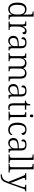

<svg xmlns="http://www.w3.org/2000/svg" viewBox="2372 -3172 1040 5825"><g transform="rotate(90 2892.5 -260.0)"><path d="M261 10C344 10 390 -34 420 -100H423L431 0H576V-32H565C508 -32 485 -39 485 -103V-760H330V-728H346C397 -728 421 -721 421 -655V-557C421 -526 423 -485 425 -450H420C392 -508 340 -545 258 -545C127 -545 60 -452 60 -267C60 -81 133 10 261 10ZM268 -36C176 -35 126 -114 126 -265C126 -415 166 -498 268 -498C385 -498 422 -418 422 -266C422 -118 378 -37 268 -36Z M634 0H891V-32H860C809 -32 785 -38 785 -104V-274C785 -372 824 -498 900 -498C942 -498 960 -477 960 -421C1003 -421 1020 -443 1020 -474C1020 -517 986 -545 923 -545C840 -545 810 -490 785 -431H781L770 -536H632V-504H641C699 -504 721 -497 721 -433V-107C721 -39 698 -32 646 -32H634Z M1216 10C1306 10 1348 -44 1381 -94H1386L1398 0H1510V-32H1506C1457 -32 1445 -48 1445 -112V-379C1445 -491 1393 -544 1273 -544C1167 -544 1110 -502 1110 -446C1110 -406 1129 -391 1166 -391C1166 -460 1184 -506 1271 -506C1367 -506 1381 -450 1381 -372V-310L1298 -307C1142 -301 1068 -254 1068 -148C1068 -40 1132 10 1216 10ZM1231 -35C1163 -35 1133 -80 1133 -145C1133 -224 1175 -269 1307 -274L1381 -277V-181C1381 -105 1319 -35 1231 -35Z M1590 0H1839V-32H1828C1771 -32 1748 -38 1748 -102V-326C1748 -417 1786 -498 1879 -498C1964 -498 1995 -446 1995 -354V0H2144V-32H2136C2078 -32 2059 -39 2059 -105V-340C2059 -427 2094 -498 2188 -498C2271 -498 2302 -446 2302 -354V0H2449V-32H2443C2386 -32 2366 -39 2366 -105V-355C2366 -483 2312 -544 2207 -544C2133 -544 2081 -514 2050 -449H2044C2024 -510 1978 -544 1901 -544C1836 -544 1784 -521 1750 -450H1745L1737 -536H1602V-504H1612C1663 -504 1684 -497 1684 -433V-105C1684 -39 1665 -32 1607 -32H1590Z M2678 10C2768 10 2810 -44 2843 -94H2848L2860 0H2972V-32H2968C2919 -32 2907 -48 2907 -112V-379C2907 -491 2855 -544 2735 -544C2629 -544 2572 -502 2572 -446C2572 -406 2591 -391 2628 -391C2628 -460 2646 -506 2733 -506C2829 -506 2843 -450 2843 -372V-310L2760 -307C2604 -301 2530 -254 2530 -148C2530 -40 2594 10 2678 10ZM2693 -35C2625 -35 2595 -80 2595 -145C2595 -224 2637 -269 2769 -274L2843 -277V-181C2843 -105 2781 -35 2693 -35Z M3242 10C3267 10 3297 5 3316 -1V-36C3295 -32 3278 -30 3255 -30C3204 -30 3178 -61 3178 -137V-494H3307V-536H3178V-658H3144C3138 -601 3126 -570 3108 -551C3090 -533 3063 -524 3037 -524V-494H3114V-143C3114 -30 3152 10 3242 10Z M3496 -646C3519 -646 3537 -658 3537 -698C3537 -738 3519 -750 3496 -750C3472 -750 3454 -738 3454 -698C3454 -658 3472 -646 3496 -646ZM3368 0H3633V-32H3612C3554 -32 3532 -39 3532 -105V-536H3383V-504H3393C3444 -504 3468 -497 3468 -431V-102C3468 -38 3446 -32 3388 -32H3368Z M3915 10C4022 10 4077 -46 4077 -86C4077 -101 4073 -112 4064 -120C4042 -73 3998 -37 3926 -37C3827 -36 3768 -114 3768 -265C3768 -448 3825 -506 3912 -506C3987 -506 4016 -452 4016 -392C4055 -393 4075 -407 4075 -439C4075 -503 4001 -544 3914 -544C3793 -544 3702 -477 3702 -264C3702 -73 3793 10 3915 10Z M4316 10C4406 10 4448 -44 4481 -94H4486L4498 0H4610V-32H4606C4557 -32 4545 -48 4545 -112V-379C4545 -491 4493 -544 4373 -544C4267 -544 4210 -502 4210 -446C4210 -406 4229 -391 4266 -391C4266 -460 4284 -506 4371 -506C4467 -506 4481 -450 4481 -372V-310L4398 -307C4242 -301 4168 -254 4168 -148C4168 -40 4232 10 4316 10ZM4331 -35C4263 -35 4233 -80 4233 -145C4233 -224 4275 -269 4407 -274L4481 -277V-181C4481 -105 4419 -35 4331 -35Z M4667 0H4932V-32H4911C4854 -32 4832 -39 4832 -105V-760H4667V-728H4693C4744 -728 4768 -721 4768 -655V-105C4768 -39 4746 -32 4688 -32H4667Z M4952 0H5217V-32H5196C5139 -32 5117 -39 5117 -105V-760H4952V-728H4978C5029 -728 5053 -721 5053 -655V-105C5053 -39 5031 -32 4973 -32H4952Z M5271 203V240H5277C5447 240 5480 196 5551 -5L5705 -440C5725 -496 5735 -504 5781 -504H5785V-536H5586V-504H5605C5647 -504 5662 -493 5662 -468C5662 -456 5656 -435 5648 -412L5572 -191C5554 -141 5538 -98 5528 -58C5519 -96 5491 -169 5470 -222L5396 -408C5382 -442 5377 -456 5377 -468C5377 -493 5390 -504 5431 -504H5444V-536H5234V-504H5237C5283 -504 5292 -497 5310 -453L5496 1C5452 132 5412 203 5271 203Z"/></g></svg>

Font: Noto Serif Bengali Light
Style: Regular
Weight: 300
Designer: Juan Bruce, Universal Thirst, Indian Type Foundry and the Monotype Design Team.
Foundry: Monotype Imaging Inc.
Version: Version 2.003